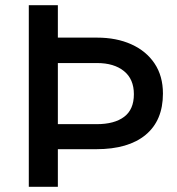

<svg xmlns="http://www.w3.org/2000/svg" viewBox="-20 -720 682 740"><path d="M91 0V-700H203V-575H354Q429 -575 486.2 -549.2Q543.5 -523.5 575.8 -475.2Q608 -427 608 -359.5Q608 -255.5 541.2 -200.2Q474.5 -145 351.5 -145H203V0ZM203 -241.5H353Q421 -241.5 458.5 -269.8Q496 -298 496 -357Q496 -415 457.8 -446Q419.5 -477 354 -477H203Z"/></svg>

Font: Geologica
Style: Regular
Weight: 400
Designer: Sindre Bremnes, Frode Helland
Foundry: Monokrom Skriftforlag AS
Version: Version 1.010; ttfautohint (v1.8.4.7-5d5b);gftools[0.9.28]